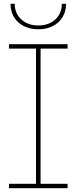

<svg xmlns="http://www.w3.org/2000/svg" viewBox="-20 -983 400 1003"><path d="M27 -729V-752H333V-729H192V-23H333V0H27V-23H168V-729ZM325 -963Q325 -923.5 306.8 -893.5Q288.5 -863.5 255.8 -846.8Q223 -830 180 -830Q137 -830 104.2 -846.8Q71.5 -863.5 53.2 -893.5Q35 -923.5 35 -963H57Q57 -913 91.2 -881.5Q125.5 -850 180 -850Q235 -850 269 -881.5Q303 -913 303 -963Z"/></svg>

Font: Hepta Slab ExtraLight
Style: Regular
Weight: 200
Designer: Michael LaGattuta
Foundry: Michael LaGattuta
Version: Version 1.100